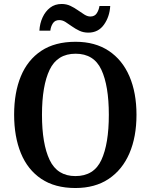

<svg xmlns="http://www.w3.org/2000/svg" viewBox="-20 -935 758 965"><path d="M359 10Q256 10 187.5 -36Q119 -82 85 -165Q51 -248 51 -359Q51 -470 85 -552Q119 -634 187.5 -679.5Q256 -725 360 -725Q458 -725 526.5 -679.5Q595 -634 630.5 -551.5Q666 -469 666 -358Q666 -247 630.5 -164.5Q595 -82 526.5 -36Q458 10 359 10ZM359 -50Q452 -50 489.5 -131Q527 -212 527 -358Q527 -504 489.5 -584.5Q452 -665 360 -665Q268 -665 229.5 -584.5Q191 -504 191 -358Q191 -212 229.5 -131Q268 -50 359 -50ZM424 -771Q399 -771 379 -780.5Q359 -790 341.5 -802.5Q324 -815 309 -824.5Q294 -834 278 -834Q256 -834 245.5 -817.5Q235 -801 233 -781H178Q180 -817 194 -847.5Q208 -878 232 -896.5Q256 -915 290 -915Q314 -915 334 -905.5Q354 -896 371.5 -883.5Q389 -871 404.5 -861.5Q420 -852 434 -852Q456 -852 466.5 -868.5Q477 -885 480 -905H534Q531 -851 502.5 -811Q474 -771 424 -771Z"/></svg>

Font: Noto Serif Lao SemiCondensed SemiBold
Style: Regular
Weight: 600
Width: 4
Designer: Monotype Design Team
Foundry: Monotype Imaging Inc.
Version: Version 2.003; ttfautohint (v1.8.4.7-5d5b)